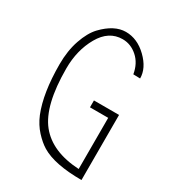

<svg xmlns="http://www.w3.org/2000/svg" viewBox="-171 -797 808 894"><g transform="rotate(30 232.5 -349.5)"><path d="M407 -545 370 -546Q361 -600 325.5 -631.5Q290 -663 246 -663Q172 -663 129 -587.5Q86 -512 86 -414Q86 -215 154.5 -130Q223 -45 370 -37V-312H272V-349H407V1Q262 1 191 -42Q163 -59 134.5 -90Q106 -121 88 -164Q49 -261 49 -415Q49 -488 69 -546Q89 -604 119 -636Q180 -700 242 -700Q304 -700 355.5 -650Q407 -600 407 -545Z"/></g></svg>

Font: Bubbler One
Style: Regular
Weight: 400
Designer: Brenda Gallo (gbrenda1987@gmail.com)
Foundry: Brenda Gallo
Version: Version 1.003